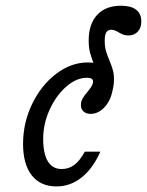

<svg xmlns="http://www.w3.org/2000/svg" viewBox="-20 -646 518 677"><path d="M61.3 -138.7Q61.3 -212.9 93.1 -279Q125 -345.2 177.8 -385.5Q230.6 -425.8 289.5 -425.8Q331.5 -425.8 354.8 -404.8Q378.2 -383.9 378.2 -346.8Q378.2 -320.2 367.3 -296.4Q356.5 -272.6 338.3 -258.5Q320.2 -244.4 300 -244.4Q283.9 -244.4 274.6 -252.8Q265.3 -261.3 265.3 -275.8Q265.3 -287.9 271.4 -298.8Q277.4 -309.7 289.5 -323.4Q299.2 -335.5 303.6 -343.1Q308.1 -350.8 308.1 -358.1Q308.1 -365.3 302.8 -368.5Q297.6 -371.8 286.3 -371.8Q249.2 -371.8 213.3 -340.3Q177.4 -308.9 154.8 -258.9Q132.3 -208.9 132.3 -156.5Q132.3 -104 148.8 -77Q165.3 -50 197.6 -50Q222.6 -50 241.9 -64.5Q261.3 -79 279 -111.3H333.9Q307.3 -51.6 267.7 -20.2Q228.2 11.3 179 11.3Q122.6 11.3 91.9 -27.8Q61.3 -66.9 61.3 -138.7ZM312.1 -417.7Q303.2 -439.5 298 -458.5Q292.7 -477.4 292.7 -503.2Q292.7 -561.3 322.6 -593.5Q352.4 -625.8 406.5 -625.8Q441.9 -625.8 460.1 -611.7Q478.2 -597.6 478.2 -570.2Q478.2 -547.6 465.7 -534.3Q453.2 -521 433.1 -521Q422.6 -521 414.9 -523.8Q407.3 -526.6 397.6 -532.3Q391.9 -536.3 385.1 -538.7Q378.2 -541.1 371.8 -541.1Q360.5 -541.1 354.8 -531.9Q349.2 -522.6 349.2 -502.4Q349.2 -482.3 353.6 -466.5Q358.1 -450.8 366.1 -432.3Q374.2 -412.9 378.2 -398Q382.3 -383.1 381.9 -361.7Q381.5 -340.3 372.6 -311.3H316.1Q328.2 -344.4 325.8 -366.1Q323.4 -387.9 312.1 -417.7Z"/></svg>

Font: Playfair Micro SmCond SmLight
Style: Italic
Weight: 360
Width: 4
Italic angle: -15.6°
Designer: Claus Eggers Sørensen
Foundry: Claus Eggers Sørensen
Version: Version 2.203;Glyphs 3.3 (3326)